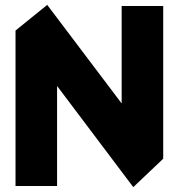

<svg xmlns="http://www.w3.org/2000/svg" viewBox="-20 -743 714 767"><path d="M632 -110 466 -263V-719H632ZM42 0V-620L208 -464V0ZM512 4 42 -620V-621L168 -723H169L632 -110V-109L513 4Z"/></svg>

Font: Foldit
Style: Bold
Weight: 700
Version: Version 1.003